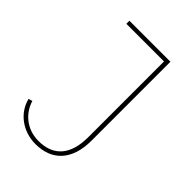

<svg xmlns="http://www.w3.org/2000/svg" viewBox="-211 -786 887 887"><g transform="rotate(45 232.0 -343.0)"><path d="M96 -698V-678H342V-183C342 -71 292 -8 192 -8C115 -8 60 -56 41 -119L22 -113C40 -39 109 12 192 12C299 12 364 -55 364 -183V-698Z"/></g></svg>

Font: IBM Plex Sans Thai Looped Thin
Style: Regular
Weight: 100
Designer: Mike Abbink, Paul van der Laan, Pieter van Rosmalen, Ben Mitchell, Mark Frömberg
Foundry: Bold Monday
Version: Version 1.1